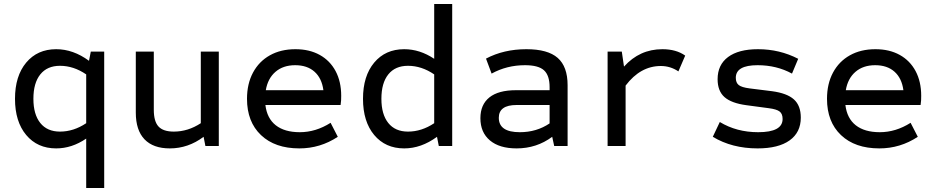

<svg xmlns="http://www.w3.org/2000/svg" viewBox="-20 -730 4680 960"><path d="M411 210V-37Q339 12 261 12Q167 12 111 -55Q55 -122 55 -236Q55 -350 111 -417Q167 -484 261 -484Q346 -484 425 -426L434 -472H501V210ZM280 -72Q348 -72 411 -114V-358Q348 -401 280 -401Q216 -401 181.5 -358Q147 -315 147 -236Q147 -158 181.5 -115Q216 -72 280 -72Z M829 12Q746 12 702.5 -33.5Q659 -79 659 -167V-472H749V-181Q749 -123 772.5 -97.5Q796 -72 849 -72Q920 -72 984 -114V-472H1074V0H1007L998 -46Q921 12 829 12Z M1477 12Q1355 12 1285 -54.5Q1215 -121 1215 -236Q1215 -311 1245 -367Q1275 -423 1329.5 -453.5Q1384 -484 1457 -484Q1527 -484 1578.5 -455.5Q1630 -427 1658 -374.5Q1686 -322 1686 -251Q1686 -240 1685.5 -228.5Q1685 -217 1683 -205H1307Q1315 -138 1359 -103.5Q1403 -69 1479 -69Q1559 -69 1633 -116L1669 -46Q1581 12 1477 12ZM1309 -279H1597Q1589 -339 1552.5 -371.5Q1516 -404 1456 -404Q1396 -404 1357.5 -371Q1319 -338 1309 -279Z M2001 12Q1907 12 1851 -55Q1795 -122 1795 -236Q1795 -350 1851 -417Q1907 -484 2001 -484Q2079 -484 2151 -436V-710H2241V0H2174L2165 -46Q2086 12 2001 12ZM2020 -72Q2088 -72 2151 -114V-358Q2088 -401 2020 -401Q1956 -401 1921.5 -358Q1887 -315 1887 -236Q1887 -158 1921.5 -115Q1956 -72 2020 -72Z M2563 12Q2477 12 2429.5 -28Q2382 -68 2382 -139Q2382 -207 2427 -243Q2472 -279 2560 -279H2728V-294Q2728 -353 2700 -378.5Q2672 -404 2605 -404Q2514 -404 2438 -362L2410 -437Q2499 -484 2612 -484Q2719 -484 2768.5 -440.5Q2818 -397 2818 -304V0H2751L2741 -46Q2663 12 2563 12ZM2579 -69Q2663 -69 2728 -113V-205H2563Q2474 -205 2474 -141Q2474 -69 2579 -69Z M3018 0V-472H3089L3100 -397Q3178 -484 3292 -484Q3361 -484 3406 -452L3372 -373Q3332 -400 3284 -400Q3182 -400 3108 -302V0Z M3768 12Q3640 12 3544 -46L3579 -120Q3663 -69 3771 -69Q3893 -69 3893 -135Q3893 -161 3878 -172.5Q3863 -184 3824 -189L3712 -204Q3637 -214 3602.5 -244.5Q3568 -275 3568 -334Q3568 -406 3620.5 -445Q3673 -484 3770 -484Q3878 -484 3971 -436L3940 -362Q3863 -404 3768 -404Q3659 -404 3659 -341Q3659 -316 3674 -304.5Q3689 -293 3728 -288L3840 -274Q3915 -264 3949.5 -233Q3984 -202 3984 -142Q3984 -68 3928 -28Q3872 12 3768 12Z M4377 12Q4255 12 4185 -54.5Q4115 -121 4115 -236Q4115 -311 4145 -367Q4175 -423 4229.5 -453.5Q4284 -484 4357 -484Q4427 -484 4478.5 -455.5Q4530 -427 4558 -374.5Q4586 -322 4586 -251Q4586 -240 4585.5 -228.5Q4585 -217 4583 -205H4207Q4215 -138 4259 -103.5Q4303 -69 4379 -69Q4459 -69 4533 -116L4569 -46Q4481 12 4377 12ZM4209 -279H4497Q4489 -339 4452.5 -371.5Q4416 -404 4356 -404Q4296 -404 4257.5 -371Q4219 -338 4209 -279Z"/></svg>

Font: Sometype Mono Medium
Style: Regular
Weight: 500
Monospace: yes
Designer: Ryoichi Tsunekawa
Foundry: Dharma Type
Version: Version 1.000; ttfautohint (v1.8.3)